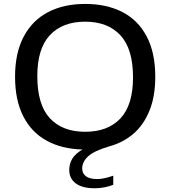

<svg xmlns="http://www.w3.org/2000/svg" viewBox="-20 -770 888 1001"><path d="M408.5 108Q408.5 134.5 428.2 149Q448 163.5 486.5 163.5Q505 163.5 524.5 159.2Q544 155 570.5 146V193.5Q523.5 211.5 473.5 211.5Q409 211.5 375 186Q341 160.5 341 116Q341 83.5 357.2 57Q373.5 30.5 410 9.5Q301.5 6.5 222.8 -36.8Q144 -80 101.2 -164Q58.5 -248 58.5 -370Q58.5 -494.5 103.8 -579.5Q149 -664.5 231 -707Q313 -749.5 424 -749.5Q535.5 -749.5 617.5 -707.5Q699.5 -665.5 744.5 -580.5Q789.5 -495.5 789.5 -370Q789.5 -266 758.5 -191.2Q727.5 -116.5 674.2 -71.5Q621 -26.5 551.5 -7.5Q471 16 439.8 44.8Q408.5 73.5 408.5 108ZM424 -83Q542.5 -83 608 -152.8Q673.5 -222.5 673.5 -367Q673.5 -515 607.8 -586Q542 -657 424 -657Q306.5 -657 240.5 -587.2Q174.5 -517.5 174.5 -373Q174.5 -224 240 -153.5Q305.5 -83 424 -83Z"/></svg>

Font: Encode Sans Expanded Medium
Style: Regular
Weight: 500
Width: 7
Designer: Multiple Designers
Foundry: Impallari Type
Version: Version 2.000